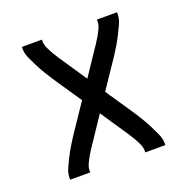

<svg xmlns="http://www.w3.org/2000/svg" viewBox="-101 -625 702 720"><g transform="rotate(-20 250.0 -265.0)"><path d="M60 0V-5Q60 -26 68.5 -44.5Q77 -63 86 -81Q95 -99 105.5 -116.5Q116 -134 127 -151L204 -265L127 -379Q116 -396 105.5 -413.5Q95 -431 86 -449Q77 -467 68.5 -485.5Q60 -504 60 -525V-530H140V-525Q140 -510 146.5 -496Q153 -482 160.5 -469Q168 -456 176.5 -443.5Q185 -431 193 -419L250 -334L307 -419Q315 -431 323.5 -443.5Q332 -456 339.5 -469Q347 -482 353.5 -496Q360 -510 360 -525V-530H440V-525Q440 -504 431.5 -485.5Q423 -467 414 -449Q405 -431 394.5 -413.5Q384 -396 373 -379L296 -265L373 -151Q384 -134 394.5 -116.5Q405 -99 414 -81Q423 -63 431.5 -44.5Q440 -26 440 -5V0H360V-5Q360 -20 353.5 -34Q347 -48 339.5 -61Q332 -74 323.5 -86.5Q315 -99 307 -111L250 -196L193 -111Q185 -99 176.5 -86.5Q168 -74 160.5 -61Q153 -48 146.5 -34Q140 -20 140 -5V0Z"/></g></svg>

Font: Iosevka SS01
Style: Regular
Weight: 400
Monospace: yes
Designer: Belleve Invis
Foundry: Belleve Invis
Version: 2.3.3; ttfautohint (v1.8.3)